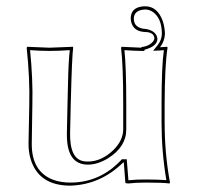

<svg xmlns="http://www.w3.org/2000/svg" viewBox="-20 -581 631 611"><path d="M372.1 -64Q299.8 6.8 204.1 9.8Q103.5 9.8 77.6 -74.2Q70.3 -98.6 70.8 -126L73.2 -249Q75.2 -332 64.9 -429.2L66.9 -432.1Q68.4 -432.1 137.2 -429.2L211.9 -432.1L212.9 -429.2Q209 -402.3 205.6 -265.1Q205.1 -256.3 205.1 -249L203.1 -159.2Q201.2 -75.2 246.6 -67.9Q252.9 -66.9 259.8 -66.9Q302.7 -66.9 340.8 -103.5Q371.6 -133.8 372.1 -168.9V-249Q372.1 -373.5 365.2 -429.2L367.2 -432.1Q368.7 -432.1 429.7 -429.2L430.2 -431.2Q456.1 -434.1 468.3 -450.7Q470.7 -455.1 471.2 -458Q471.2 -476.6 446.3 -479Q444.8 -479 443.8 -479Q403.8 -480 397 -513.2Q396 -518.1 396 -522Q396 -556.2 433.1 -560.5Q438 -561 441.9 -561Q480.5 -561 497.6 -515.1Q504.4 -495.1 504.9 -473.1Q503.9 -449.7 489.3 -430.7L512.2 -432.1L513.2 -429.2Q504.4 -375 503.9 -249V-191.9Q503.9 -91.3 521 0L519 2.9Q499.5 0 445.3 0Q411.6 0 388.2 2.9Q379.4 2.9 378.9 0L374 -64ZM364.7 -70.8 367.7 -74.2H383.3L388.7 -7.3Q414.6 -10.3 445.3 -9.8Q479.5 -9.8 509.3 -7.8Q494.1 -98.6 494.1 -191.9V-249Q494.1 -370.6 501.5 -421.4Q495.6 -420.9 489.7 -420.4L467.3 -419.4L481.4 -437Q494.6 -453.6 495.1 -473.1Q495.1 -525.4 463.4 -544.9Q452.6 -550.8 441.9 -550.8Q406.7 -549.3 405.8 -522Q405.8 -493.7 438 -489.3Q441.4 -488.8 444.3 -488.8Q477.5 -482.9 481 -458Q481 -434.6 443.4 -423.8Q440.9 -423.3 439.5 -422.4V-418.9H429.7Q404.3 -419.4 376 -421.4Q381.8 -367.2 381.8 -249V-168.9Q381.8 -113.8 324.2 -77.6Q291 -57.1 259.8 -57.1Q193.4 -57.1 192.9 -149.4Q192.9 -154.8 192.9 -159.2L194.8 -249.5Q195.8 -271.5 196.3 -310.5Q197.8 -387.2 202.1 -421.4Q165 -418.9 137.2 -418.9Q109.9 -418.9 75.7 -421.4Q85 -329.1 83 -249L81.1 -126Q79.6 -34.2 150.9 -8.3Q174.8 0 204.1 0Q290.5 0 354.5 -60.5Q360.4 -65.9 364.7 -70.8Z"/></svg>

Font: Linux Biolinum Outline O
Style: Bold
Weight: 700
Designer: Philipp H. Poll
Foundry: Philipp H. Poll
Version: Version 0.9.2